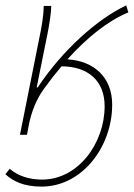

<svg xmlns="http://www.w3.org/2000/svg" viewBox="-30 -500 496 712"><path d="M44 0H70L76 -32C86 -86 106 -134 134 -172C155 -201 176 -228 198 -254C295 -254 358 -202 358 -106C358 31 260 166 126 166C78 166 36 152 6 126L-10 146C18 172 58 192 124 192C274 192 386 45 386 -112C386 -214 318 -274 220 -280C294 -362 372 -424 446 -454L438 -480C332 -430 203 -316 110 -176H106L146 -374C154 -414 160 -456 160 -478H132C132 -442 124 -398 116 -360Z"/></svg>

Font: Source Sans Pro ExtraLight
Style: Italic
Weight: 200
Italic angle: -11°
Designer: Paul D. Hunt
Foundry: Adobe Systems Incorporated
Version: Version 3.006;hotconv 1.0.111;makeotfexe 2.5.65597